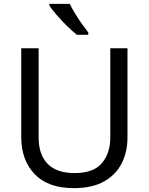

<svg xmlns="http://www.w3.org/2000/svg" viewBox="-20 -964 771 994"><path d="M640 -252Q640 -178 610 -118.5Q580 -59 518.5 -24.5Q457 10 362 10Q229 10 159.5 -62.5Q90 -135 90 -254V-714H180V-251Q180 -164 226.5 -116Q273 -68 367 -68Q464 -68 507.5 -119.5Q551 -171 551 -252V-714H640ZM341 -944Q352 -922 368.5 -894.5Q385 -867 403.5 -841Q422 -815 437 -796V-784H378Q355 -802 326 -830.5Q297 -859 272.5 -887.5Q248 -916 236 -934V-944Z"/></svg>

Font: Noto Sans Old Persian
Style: Regular
Weight: 400
Designer: Monotype Design Team
Foundry: Monotype Imaging Inc.
Version: Version 2.001; ttfautohint (v1.8.4.7-5d5b)